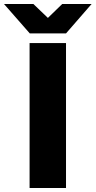

<svg xmlns="http://www.w3.org/2000/svg" viewBox="-92 -934 475 954"><path d="M55 0H236V-720H55ZM-72 -914 56 -768H236L363 -914H217L146 -845L74 -914Z"/></svg>

Font: Aspekta 800
Style: Regular
Weight: 800
Designer: Ivo Dolenc
Version: Version 2.000